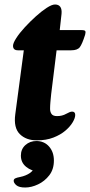

<svg xmlns="http://www.w3.org/2000/svg" viewBox="-20 -609 401 855"><path d="M144 16Q96 16 68 -12Q40 -40 48 -100L86 -385H60Q38 -385 38 -405Q38 -417 52.5 -439.5Q67 -462 90.5 -487.5Q114 -513 139.5 -536Q165 -559 188 -574Q211 -589 225 -589Q241 -589 248.5 -578.5Q256 -568 254 -547L246 -475H343Q358 -475 360 -470Q362 -465 359 -454Q346 -413 335.5 -399Q325 -385 297 -385H232L208 -191Q206 -172 204.5 -155Q203 -138 203 -124Q203 -111 209.5 -101.5Q216 -92 234 -92Q257 -92 274.5 -102Q292 -112 301 -112Q315 -112 315 -97Q315 -84 304 -65Q293 -46 271.5 -27.5Q250 -9 218 3.5Q186 16 144 16ZM41 196Q41 189 47.5 185.5Q54 182 70 179Q95 174 114 161Q133 148 137 120L148 153Q120 153 96.5 134Q73 115 73 84Q73 55 93 37Q113 19 142 19Q177 19 198.5 43.5Q220 68 220 106Q220 145 199.5 171.5Q179 198 149.5 212Q120 226 92 226Q65 226 53 216Q41 206 41 196Z"/></svg>

Font: Alkatra
Style: Regular
Weight: 400
Designer: Suman Bhandary
Version: Version 1.100;gftools[0.9.22]